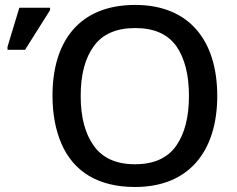

<svg xmlns="http://www.w3.org/2000/svg" viewBox="-20 -745 957 775"><path d="M856.9 -357.9C856.9 -579.6 745.1 -725.1 525.9 -725.1C299.3 -725.1 191.9 -577.6 191.9 -358.9C191.9 -285.2 204.1 -220.2 228 -165C275.9 -54.2 374 9.8 524.9 9.8C745.1 9.8 856.9 -137.2 856.9 -357.9ZM81.1 -543.9 182.1 -704.1V-713.9H58.1L10.3 -556.2V-543.9ZM305.7 -357.9C305.7 -443.4 323.2 -510.3 358.9 -559.1C394 -607.4 449.7 -631.8 525.9 -631.8C601.6 -631.8 656.7 -607.4 691.4 -559.1C725.6 -510.3 742.7 -443.4 742.7 -357.9C742.7 -272.5 725.6 -205.6 690.9 -156.2C656.2 -106.9 600.6 -82 524.9 -82C449.2 -82 394 -106.9 358.9 -156.2C323.2 -205.6 305.7 -272.5 305.7 -357.9Z"/></svg>

Font: Noto Reveo Sans
Style: Regular
Weight: 500
Designer: Monotype Design Team
Foundry: Monotype Imaging Inc.
Version: Version 2.007